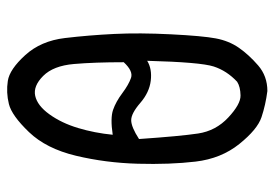

<svg xmlns="http://www.w3.org/2000/svg" viewBox="-136 -646 772 540"><g transform="rotate(-90 250.0 -376.0)"><path d="M264 -10Q225 -15 190.5 -26.5Q156 -38 115 -89Q74 -140 65.5 -212Q57 -284 59.5 -374.5Q62 -465 82 -548.5Q102 -632 148.5 -680.5Q195 -729 227.5 -737Q260 -745 292.5 -740Q325 -735 365 -691Q405 -647 413 -579.5Q421 -512 424.5 -441Q428 -370 423.5 -281Q419 -192 412 -155Q405 -118 385.5 -90Q366 -62 336 -36Q306 -10 264 -10ZM290 -95Q321 -124 333 -161Q345 -198 349 -348Q326 -334 293 -338Q260 -342 230.5 -367.5Q201 -393 182 -393Q163 -393 129 -371Q137 -255 144.5 -205Q152 -155 189.5 -120Q227 -85 251.5 -85.5Q276 -86 290 -95ZM345 -414Q345 -496 340 -554Q335 -612 306.5 -640.5Q278 -669 250.5 -663Q223 -657 198.5 -623Q174 -589 160 -542.5Q146 -496 141 -445Q188 -452 211 -444Q234 -436 258 -418Q282 -400 301 -393.5Q320 -387 345 -414Z"/></g></svg>

Font: NaniFont Regular
Style: Regular
Weight: 400
Designer: Nanigashitei
Version: Version 1.036